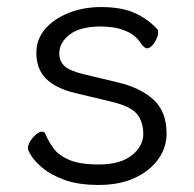

<svg xmlns="http://www.w3.org/2000/svg" viewBox="-20 -506 550 544"><path d="M195 -242Q139 -255 111 -282.5Q83 -310 83 -356Q83 -395 108 -424Q133 -453 175 -469.5Q217 -486 266 -486Q324 -486 361 -469.5Q398 -453 426 -423Q428 -421 428 -414Q428 -401 417.5 -385Q407 -369 396 -369Q390 -369 380 -382Q365 -405 342.5 -415.5Q320 -426 299 -428.5Q278 -431 266 -431Q208 -431 178 -408.5Q148 -386 148 -354Q148 -334 161.5 -320Q175 -306 216 -296L312 -273Q377 -258 414.5 -224Q452 -190 452 -128Q452 -88 428.5 -55Q405 -22 362 -2Q319 18 260 18Q202 18 163.5 4Q125 -10 102 -29Q79 -48 69 -64Q59 -80 59 -85Q59 -100 73.5 -116.5Q88 -133 99 -133Q106 -133 109 -126Q117 -106 131.5 -86Q146 -66 176 -53Q206 -40 260 -40Q321 -40 353.5 -66Q386 -92 386 -126Q386 -161 368 -183Q350 -205 295 -218Z"/></svg>

Font: Moon Stars Kai T
Style: Regular
Weight: 400
Designer: GuiWonder
Version: Version 1.101